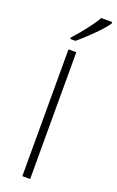

<svg xmlns="http://www.w3.org/2000/svg" viewBox="-176 -972 620 1016"><g transform="rotate(20 133.5 -464.5)"><path d="M89 -769H118C185 -825 244 -886 267 -921V-929H205C188 -896 136 -828 89 -777ZM99 0H143V-714H99Z"/></g></svg>

Font: Kathrein 35 Thin
Style: Regular
Weight: 250
Designer: Lazydogs Typefoundry, based on Open Sans by Ascender Corporation
Foundry: Lazydogs Typefoundry
Version: Version 1.003;PS 001.003;hotconv 1.0.88;makeotf.lib2.5.64775